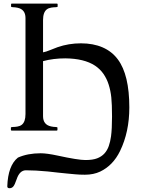

<svg xmlns="http://www.w3.org/2000/svg" viewBox="-20 -708 765 1041"><path d="M19.5 302.2Q23.4 189.5 77.1 146.5Q129.9 123 200.2 123Q234.4 123 293 135.7Q403.3 159.7 443.1 159.7Q482.9 159.7 506.8 150.4Q530.8 141.1 546.1 124.3Q561.5 107.4 569.8 83.7Q578.1 60.1 582 31.2Q587.4 -8.8 587.4 -75.7Q587.4 -142.6 583.5 -179.7Q579.6 -216.8 569.3 -249Q559.1 -281.2 541 -307.4Q522.9 -333.5 495.1 -352.1Q436.5 -390.6 334 -391.6Q269 -391.6 213.4 -376.5V-78.1Q213.4 -31.7 256.8 -22.5Q270.5 -19.5 281 -19.5Q291.5 -19.5 291.5 -15.6V-3.9Q291.5 0 287.6 0H43Q39.1 0 39.1 -3.9V-15.6Q39.1 -19.5 49.6 -19.5Q60.1 -19.5 74 -21.7Q87.9 -23.9 97.7 -31.2Q118.2 -46.9 118.2 -89.4V-610.4Q118.2 -656.7 75.2 -666Q61 -668.9 50.5 -668.9Q40 -668.9 40 -672.9V-684.6Q40 -688.5 43.9 -688.5H288.6Q292.5 -688.5 292.5 -684.6V-672.9Q292.5 -668.9 282 -668.9Q271.5 -668.9 257.6 -666.7Q243.7 -664.6 233.9 -657.2Q213.4 -641.6 213.4 -599.1V-424.3Q229.5 -427.2 248.8 -435.3Q268.1 -443.4 292 -452.1Q352.5 -473.1 418.9 -473.1Q485.4 -473.1 536.1 -451.2Q586.9 -429.2 619.1 -385.7Q681.2 -302.2 681.2 -125.5Q681.2 7.3 630.9 110.8Q592.8 189 523.4 222.2Q487.3 239.3 440.4 239.3Q411.1 239.3 388.7 237.1Q366.2 234.9 343.8 232.9Q321.3 231 293.9 227.8Q266.6 224.6 239.3 221.7Q172.9 215.3 120.6 215.3Q86.4 215.3 70.3 263.7Q60.1 293.9 52 303.2Q43.9 312.5 31.7 312.5Q19.5 312.5 19.5 302.2Z"/></svg>

Font: Cardo-Italic
Style: Italic
Weight: 400
Italic angle: -12°
Designer: David J. Perry
Foundry: David J. Perry
Version: Version 0.991